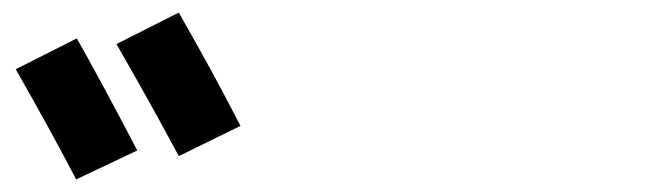

<svg xmlns="http://www.w3.org/2000/svg" viewBox="-20 -875 1040 305"><path d="M198 -636 101 -590Q62 -665 5 -765L102 -814Q139 -749 198 -636ZM362 -675 264 -627Q223 -704 165 -805L264 -855Q319 -759 362 -675Z"/></svg>

Font: M PLUS 1p
Style: Bold
Weight: 700
Version: Version 1.062